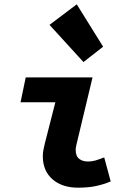

<svg xmlns="http://www.w3.org/2000/svg" viewBox="-20 -856 640 888"><path d="M341 12Q267 12 222.5 -27Q178 -66 178 -134Q178 -149 181 -164Q184 -179 188 -195L236 -383H75L99 -498H408L334 -189Q333 -182 331.5 -176Q330 -170 330 -164Q330 -134 346 -121.5Q362 -109 387 -109Q405 -109 422 -114Q439 -119 462 -128L492 -17Q459 -3 423.5 4.5Q388 12 341 12ZM366 -569 209 -741 335 -836 457 -640Z"/></svg>

Font: Source Code Pro ExtraLight ExtraBold
Style: Italic
Weight: 800
Italic angle: -11°
Monospace: yes
Version: Version 1.016;hotconv 1.0.116;makeotfexe 2.5.65601